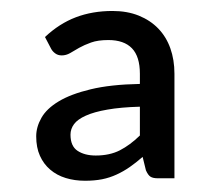

<svg xmlns="http://www.w3.org/2000/svg" viewBox="-20 -745 382 350"><path d="M298 -420H268Q259 -420 254.5 -422.8Q250 -425.5 246 -434.5L240 -459Q228 -448.5 216.5 -440.5Q205 -432.5 192.5 -426.8Q180 -421 166 -418.2Q152 -415.5 135 -415.5Q116 -415.5 99.8 -420.5Q83.5 -425.5 71.5 -435.8Q59.5 -446 52.8 -461Q46 -476 46 -496.5Q46 -513.5 55.5 -530.2Q65 -547 87 -560.2Q109 -573.5 145.2 -582.2Q181.5 -591 235 -592V-610.5Q235 -642 220.5 -657Q206 -672 177.5 -672Q158.5 -672 146 -667.5Q133.5 -663 124.2 -657.8Q115 -652.5 107.8 -648.2Q100.5 -644 92.5 -644Q85.5 -644 80.5 -647.8Q75.5 -651.5 73 -656.5L62 -677.5Q88 -702 118.2 -713.5Q148.5 -725 185 -725Q212 -725 233 -716.5Q254 -708 268.5 -693Q283 -678 290.5 -657Q298 -636 298 -610.5ZM154.5 -461.5Q180 -461.5 198.5 -471Q217 -480.5 235 -498V-550.5Q200 -549.5 175.8 -545.2Q151.5 -541 136.5 -534.2Q121.5 -527.5 115 -518.8Q108.5 -510 108.5 -499.5Q108.5 -478.5 121.5 -470Q134.5 -461.5 154.5 -461.5Z"/></svg>

Font: Lato TR
Style: Regular
Weight: 400
Designer: Lukasz Dziedzic
Foundry: tyPoland Lukasz Dziedzic
Version: Version 1.104 2013